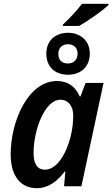

<svg xmlns="http://www.w3.org/2000/svg" viewBox="-20 -977 590 1007"><path d="M310 -848V-841H395C441 -867 516 -919 549 -951L550 -957H410C383 -921 342 -878 310 -848ZM337 -585C404 -585 451 -627 451 -696C451 -763 402 -805 337 -805C269 -805 223 -763 223 -695C223 -627 268 -585 337 -585ZM337 -644C303 -644 286 -663 286 -695C286 -726 306 -745 337 -745C367 -745 387 -726 387 -695C387 -664 366 -644 337 -644ZM172 10C234 10 280 -26 320 -78H323L316 0H407L523 -542H429L402 -471H398C377 -521 338 -552 279 -552C126 -552 36 -339 36 -168C36 -47 94 10 172 10ZM216 -87C177 -87 156 -116 156 -174C156 -296 215 -454 297 -454C338 -454 364 -421 364 -371C364 -338 361 -306 351 -263C329 -173 279 -87 216 -87Z"/></svg>

Font: Noto Sans SemiCondensed SemiBold
Style: Italic
Weight: 600
Width: 4
Italic angle: -12°
Designer: Monotype Design Team
Foundry: Monotype Imaging Inc.
Version: Version 2.013